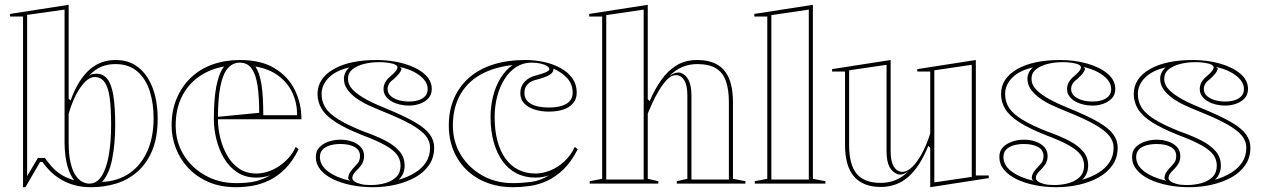

<svg xmlns="http://www.w3.org/2000/svg" viewBox="-20 -765 5262 800"><path d="M76 15V-696H22V-707L266 -745V-354L274 -346Q291 -393 311.5 -425Q332 -457 355 -476.5Q378 -496 404.5 -505.5Q431 -515 461 -515Q508 -515 541 -495Q574 -475 595.5 -440.5Q617 -406 627 -362.5Q637 -319 637 -272Q637 -193 614.5 -138.5Q592 -84 552.5 -49.5Q513 -15 463.5 0Q414 15 360 15Q319 15 287 5.5Q255 -4 231 -19Q207 -34 188.5 -52.5Q170 -71 157 -90H147L86 15ZM289 -14Q272 -35 261 -73Q250 -111 249 -169V-725L93 -703V-31L138 -107H167Q179 -90 195 -71.5Q211 -53 234 -38Q257 -23 289 -14ZM352 0Q384 0 404 -32Q424 -64 433.5 -119.5Q443 -175 443 -244Q443 -314 437 -358Q431 -402 415.5 -423Q400 -444 374 -444Q354 -444 333.5 -423Q313 -402 295.5 -367.5Q278 -333 266 -290V-172Q266 -121 274 -87Q282 -53 295 -34Q308 -15 323 -7.5Q338 0 352 0ZM405 -7Q472 -10 520 -43.5Q568 -77 594 -135.5Q620 -194 620 -272Q620 -334 604 -385Q588 -436 552.5 -467Q517 -498 461 -498Q431 -498 404.5 -488Q378 -478 350 -449Q358 -455 366.5 -456.5Q375 -458 381 -458Q409 -458 426.5 -437Q444 -416 452 -368.5Q460 -321 460 -244Q460 -167 447.5 -103Q435 -39 405 -7Z M980 -515Q1068 -515 1124.5 -480.5Q1181 -446 1208.5 -390Q1236 -334 1236 -268H885V-278L1060 -295Q1060 -362 1053 -408.5Q1046 -455 1028.5 -479.5Q1011 -504 979 -504Q950 -504 929.5 -481Q909 -458 898.5 -406.5Q888 -355 888 -270Q888 -230 898 -189.5Q908 -149 927.5 -115.5Q947 -82 977 -62Q1007 -42 1048 -42Q1071 -42 1095 -49.5Q1119 -57 1141 -71.5Q1163 -86 1181.5 -106Q1200 -126 1212 -153L1224 -143Q1199 -92 1167 -60.5Q1135 -29 1099.5 -12.5Q1064 4 1029.5 9.5Q995 15 964 15Q898 15 848 -7Q798 -29 764 -65.5Q730 -102 712.5 -148Q695 -194 695 -242Q695 -305 716.5 -355.5Q738 -406 776 -442Q814 -478 866 -496.5Q918 -515 980 -515ZM712 -242Q712 -174 745 -120Q778 -66 835.5 -34Q893 -2 964 -2Q1012 -2 1044 -9.5Q1076 -17 1106 -35Q1093 -30 1078.5 -27.5Q1064 -25 1048 -25Q1002 -25 968.5 -47Q935 -69 913.5 -105.5Q892 -142 881.5 -185Q871 -228 871 -270Q871 -352 881.5 -406Q892 -460 914 -488Q853 -477 807.5 -444.5Q762 -412 737 -361Q712 -310 712 -242ZM1077 -285H1218Q1218 -336 1198.5 -378Q1179 -420 1140.5 -449Q1102 -478 1044 -488Q1061 -463 1069 -416Q1077 -369 1077 -285Z M1533 15Q1487 15 1444.5 6.5Q1402 -2 1368.5 -18Q1335 -34 1315.5 -57.5Q1296 -81 1296 -111Q1296 -136 1311 -151.5Q1326 -167 1349.5 -175Q1373 -183 1398 -183Q1425 -183 1447.5 -175Q1470 -167 1483.5 -152Q1497 -137 1497 -115Q1497 -100 1491.5 -88Q1486 -76 1473 -62Q1459 -49 1453.5 -40.5Q1448 -32 1448 -22Q1448 -16 1456.5 -9.5Q1465 -3 1482 1.5Q1499 6 1524 6Q1558 6 1586.5 -2.5Q1615 -11 1632 -28.5Q1649 -46 1649 -75Q1649 -100 1634.5 -120Q1620 -140 1585.5 -159.5Q1551 -179 1492 -201Q1421 -229 1379.5 -255.5Q1338 -282 1320.5 -311Q1303 -340 1303 -373Q1303 -438 1369.5 -476.5Q1436 -515 1549 -515Q1610 -515 1662.5 -500Q1715 -485 1747 -458Q1779 -431 1779 -394Q1779 -371 1765.5 -356Q1752 -341 1730 -333Q1708 -325 1684 -325Q1664 -325 1645.5 -329.5Q1627 -334 1612 -342.5Q1597 -351 1587.5 -364Q1578 -377 1578 -394Q1578 -424 1608 -448Q1624 -462 1630 -470Q1636 -478 1636 -485Q1636 -489 1631 -493Q1626 -497 1616.5 -499.5Q1607 -502 1593 -504Q1579 -506 1560 -506Q1526 -506 1496.5 -498.5Q1467 -491 1448.5 -476Q1430 -461 1430 -437Q1430 -411 1451 -390Q1472 -369 1507.5 -350Q1543 -331 1588 -313Q1664 -282 1708 -256.5Q1752 -231 1770.5 -205.5Q1789 -180 1789 -150Q1789 -108 1767.5 -77Q1746 -46 1710 -26Q1674 -6 1628.5 4.5Q1583 15 1533 15ZM1438 -12Q1434 -16 1432.5 -18Q1431 -20 1431 -22Q1431 -35 1438.5 -47Q1446 -59 1460 -73Q1472 -85 1476 -94Q1480 -103 1480 -115Q1480 -140 1457.5 -152.5Q1435 -165 1398 -165Q1375 -165 1355.5 -159.5Q1336 -154 1324.5 -142Q1313 -130 1313 -111Q1313 -75 1348.5 -49.5Q1384 -24 1438 -12ZM1641 -16Q1679 -27 1708.5 -45Q1738 -63 1755 -89Q1772 -115 1772 -150Q1772 -176 1754.5 -198.5Q1737 -221 1695.5 -245Q1654 -269 1582 -298Q1547 -312 1516.5 -326Q1486 -340 1463 -357Q1440 -374 1426.5 -393.5Q1413 -413 1413 -437Q1413 -450 1419 -462.5Q1425 -475 1436 -484Q1381 -472 1350.5 -442Q1320 -412 1320 -373Q1320 -341 1336.5 -315.5Q1353 -290 1392.5 -266Q1432 -242 1498 -216Q1544 -200 1582 -181Q1620 -162 1643 -136.5Q1666 -111 1666 -75Q1666 -57 1659.5 -42Q1653 -27 1641 -16ZM1684 -342Q1706 -342 1723.5 -347.5Q1741 -353 1751.5 -364.5Q1762 -376 1762 -394Q1762 -415 1747.5 -432.5Q1733 -450 1707.5 -464Q1682 -478 1646 -486Q1650 -483 1651.5 -481Q1653 -479 1653 -477Q1650 -467 1642 -457.5Q1634 -448 1620 -435Q1606 -425 1600.5 -415Q1595 -405 1595 -394Q1595 -377 1607.5 -365.5Q1620 -354 1640 -348Q1660 -342 1684 -342Z M2117 15Q2039 15 1978.5 -17.5Q1918 -50 1884 -108.5Q1850 -167 1850 -242Q1850 -305 1872 -355.5Q1894 -406 1935.5 -442Q1977 -478 2036 -496.5Q2095 -515 2169 -515Q2209 -515 2247.5 -506.5Q2286 -498 2316.5 -481Q2347 -464 2365 -438.5Q2383 -413 2383 -379Q2383 -353 2368 -335Q2353 -317 2327 -308.5Q2301 -300 2267 -300Q2216 -300 2182 -320Q2148 -340 2148 -378Q2148 -405 2166 -424.5Q2184 -444 2215 -451Q2269 -465 2269 -477Q2269 -484 2259.5 -490Q2250 -496 2233 -500Q2216 -504 2194 -504Q2159 -504 2130.5 -485.5Q2102 -467 2082 -435Q2062 -403 2051.5 -362.5Q2041 -322 2041 -277Q2041 -222 2052.5 -178.5Q2064 -135 2086 -104.5Q2108 -74 2139.5 -58Q2171 -42 2211 -42Q2242 -42 2273.5 -55Q2305 -68 2332 -93Q2359 -118 2375 -153L2387 -143Q2360 -90 2327 -58.5Q2294 -27 2258.5 -11Q2223 5 2187 10Q2151 15 2117 15ZM2286 -479V-474Q2284 -461 2268 -452Q2252 -443 2219 -434Q2165 -422 2165 -378Q2165 -348 2192 -332.5Q2219 -317 2267 -317Q2314 -317 2340 -332.5Q2366 -348 2366 -379Q2366 -397 2360.5 -411.5Q2355 -426 2344 -438.5Q2333 -451 2318.5 -461Q2304 -471 2286 -479ZM1867 -242Q1867 -174 1900 -120Q1933 -66 1989.5 -34Q2046 -2 2117 -2Q2154 -2 2192.5 -7Q2231 -12 2267 -34Q2255 -30 2240.5 -27.5Q2226 -25 2211 -25Q2167 -25 2132.5 -42.5Q2098 -60 2074 -93.5Q2050 -127 2037 -173.5Q2024 -220 2024 -277Q2024 -322 2034.5 -364Q2045 -406 2066 -440Q2087 -474 2116 -494Q2036 -485 1980.5 -453Q1925 -421 1896 -367.5Q1867 -314 1867 -242Z M3086 -10V0H2800V-10L2844 -20V-367Q2844 -409 2831 -430.5Q2818 -452 2796 -452Q2777 -452 2759 -433Q2741 -414 2725 -387Q2709 -360 2697 -333.5Q2685 -307 2679 -292V-20L2723 -10V0H2437V-10L2489 -20V-696H2435V-707L2679 -745V-352L2687 -344Q2708 -393 2735.5 -432Q2763 -471 2799.5 -493Q2836 -515 2885 -515Q2928 -515 2957.5 -501.5Q2987 -488 3003.5 -464Q3020 -440 3027 -408.5Q3034 -377 3034 -340V-20ZM2506 -17H2662V-725L2506 -702ZM2861 -17H3017V-340Q3017 -392 3004.5 -427.5Q2992 -463 2963 -480.5Q2934 -498 2885 -498Q2851 -498 2822 -485.5Q2793 -473 2769 -448Q2781 -457 2793 -460.5Q2805 -464 2815 -462Q2837 -455 2849 -431.5Q2861 -408 2861 -367Z M3367 -20 3419 -10V0H3125V-10L3177 -20V-696H3123V-707L3367 -745ZM3194 -17H3350V-725L3194 -702Z M3650 14Q3576 14 3538.5 -29.5Q3501 -73 3501 -161V-467H3447V-477L3691 -515V-133Q3691 -92 3704.5 -70.5Q3718 -49 3740 -49Q3760 -49 3781.5 -70Q3803 -91 3822.5 -127.5Q3842 -164 3856 -209V-467H3802V-477L4046 -515V-34H4100V-23L3856 15V-149L3848 -157Q3812 -69 3764 -27.5Q3716 14 3650 14ZM4029 -495 3873 -472V-5L4029 -28ZM3674 -495 3518 -472V-161Q3518 -79 3549.5 -41Q3581 -3 3650 -3Q3685 -3 3713.5 -15.5Q3742 -28 3767 -53Q3756 -44 3744.5 -40Q3733 -36 3720 -39Q3697 -48 3685.5 -71Q3674 -94 3674 -134Z M4381 15Q4335 15 4292.5 6.5Q4250 -2 4216.5 -18Q4183 -34 4163.5 -57.5Q4144 -81 4144 -111Q4144 -136 4159 -151.5Q4174 -167 4197.5 -175Q4221 -183 4246 -183Q4273 -183 4295.5 -175Q4318 -167 4331.5 -152Q4345 -137 4345 -115Q4345 -100 4339.5 -88Q4334 -76 4321 -62Q4307 -49 4301.5 -40.5Q4296 -32 4296 -22Q4296 -16 4304.5 -9.5Q4313 -3 4330 1.5Q4347 6 4372 6Q4406 6 4434.5 -2.5Q4463 -11 4480 -28.5Q4497 -46 4497 -75Q4497 -100 4482.5 -120Q4468 -140 4433.5 -159.5Q4399 -179 4340 -201Q4269 -229 4227.5 -255.5Q4186 -282 4168.5 -311Q4151 -340 4151 -373Q4151 -438 4217.5 -476.5Q4284 -515 4397 -515Q4458 -515 4510.5 -500Q4563 -485 4595 -458Q4627 -431 4627 -394Q4627 -371 4613.5 -356Q4600 -341 4578 -333Q4556 -325 4532 -325Q4512 -325 4493.5 -329.5Q4475 -334 4460 -342.5Q4445 -351 4435.5 -364Q4426 -377 4426 -394Q4426 -424 4456 -448Q4472 -462 4478 -470Q4484 -478 4484 -485Q4484 -489 4479 -493Q4474 -497 4464.5 -499.5Q4455 -502 4441 -504Q4427 -506 4408 -506Q4374 -506 4344.5 -498.5Q4315 -491 4296.5 -476Q4278 -461 4278 -437Q4278 -411 4299 -390Q4320 -369 4355.5 -350Q4391 -331 4436 -313Q4512 -282 4556 -256.5Q4600 -231 4618.5 -205.5Q4637 -180 4637 -150Q4637 -108 4615.5 -77Q4594 -46 4558 -26Q4522 -6 4476.5 4.5Q4431 15 4381 15ZM4286 -12Q4282 -16 4280.5 -18Q4279 -20 4279 -22Q4279 -35 4286.5 -47Q4294 -59 4308 -73Q4320 -85 4324 -94Q4328 -103 4328 -115Q4328 -140 4305.5 -152.5Q4283 -165 4246 -165Q4223 -165 4203.5 -159.5Q4184 -154 4172.5 -142Q4161 -130 4161 -111Q4161 -75 4196.5 -49.5Q4232 -24 4286 -12ZM4489 -16Q4527 -27 4556.5 -45Q4586 -63 4603 -89Q4620 -115 4620 -150Q4620 -176 4602.5 -198.5Q4585 -221 4543.5 -245Q4502 -269 4430 -298Q4395 -312 4364.5 -326Q4334 -340 4311 -357Q4288 -374 4274.5 -393.5Q4261 -413 4261 -437Q4261 -450 4267 -462.5Q4273 -475 4284 -484Q4229 -472 4198.5 -442Q4168 -412 4168 -373Q4168 -341 4184.5 -315.5Q4201 -290 4240.5 -266Q4280 -242 4346 -216Q4392 -200 4430 -181Q4468 -162 4491 -136.5Q4514 -111 4514 -75Q4514 -57 4507.5 -42Q4501 -27 4489 -16ZM4532 -342Q4554 -342 4571.5 -347.5Q4589 -353 4599.5 -364.5Q4610 -376 4610 -394Q4610 -415 4595.5 -432.5Q4581 -450 4555.5 -464Q4530 -478 4494 -486Q4498 -483 4499.5 -481Q4501 -479 4501 -477Q4498 -467 4490 -457.5Q4482 -448 4468 -435Q4454 -425 4448.5 -415Q4443 -405 4443 -394Q4443 -377 4455.5 -365.5Q4468 -354 4488 -348Q4508 -342 4532 -342Z M4934 15Q4888 15 4845.5 6.5Q4803 -2 4769.5 -18Q4736 -34 4716.5 -57.5Q4697 -81 4697 -111Q4697 -136 4712 -151.5Q4727 -167 4750.5 -175Q4774 -183 4799 -183Q4826 -183 4848.5 -175Q4871 -167 4884.5 -152Q4898 -137 4898 -115Q4898 -100 4892.5 -88Q4887 -76 4874 -62Q4860 -49 4854.5 -40.5Q4849 -32 4849 -22Q4849 -16 4857.5 -9.5Q4866 -3 4883 1.5Q4900 6 4925 6Q4959 6 4987.5 -2.5Q5016 -11 5033 -28.5Q5050 -46 5050 -75Q5050 -100 5035.5 -120Q5021 -140 4986.5 -159.5Q4952 -179 4893 -201Q4822 -229 4780.5 -255.5Q4739 -282 4721.5 -311Q4704 -340 4704 -373Q4704 -438 4770.5 -476.5Q4837 -515 4950 -515Q5011 -515 5063.5 -500Q5116 -485 5148 -458Q5180 -431 5180 -394Q5180 -371 5166.5 -356Q5153 -341 5131 -333Q5109 -325 5085 -325Q5065 -325 5046.5 -329.5Q5028 -334 5013 -342.5Q4998 -351 4988.5 -364Q4979 -377 4979 -394Q4979 -424 5009 -448Q5025 -462 5031 -470Q5037 -478 5037 -485Q5037 -489 5032 -493Q5027 -497 5017.5 -499.5Q5008 -502 4994 -504Q4980 -506 4961 -506Q4927 -506 4897.5 -498.5Q4868 -491 4849.5 -476Q4831 -461 4831 -437Q4831 -411 4852 -390Q4873 -369 4908.5 -350Q4944 -331 4989 -313Q5065 -282 5109 -256.5Q5153 -231 5171.5 -205.5Q5190 -180 5190 -150Q5190 -108 5168.5 -77Q5147 -46 5111 -26Q5075 -6 5029.5 4.5Q4984 15 4934 15ZM4839 -12Q4835 -16 4833.5 -18Q4832 -20 4832 -22Q4832 -35 4839.5 -47Q4847 -59 4861 -73Q4873 -85 4877 -94Q4881 -103 4881 -115Q4881 -140 4858.5 -152.5Q4836 -165 4799 -165Q4776 -165 4756.5 -159.5Q4737 -154 4725.5 -142Q4714 -130 4714 -111Q4714 -75 4749.5 -49.5Q4785 -24 4839 -12ZM5042 -16Q5080 -27 5109.5 -45Q5139 -63 5156 -89Q5173 -115 5173 -150Q5173 -176 5155.5 -198.5Q5138 -221 5096.5 -245Q5055 -269 4983 -298Q4948 -312 4917.5 -326Q4887 -340 4864 -357Q4841 -374 4827.5 -393.5Q4814 -413 4814 -437Q4814 -450 4820 -462.5Q4826 -475 4837 -484Q4782 -472 4751.5 -442Q4721 -412 4721 -373Q4721 -341 4737.5 -315.5Q4754 -290 4793.5 -266Q4833 -242 4899 -216Q4945 -200 4983 -181Q5021 -162 5044 -136.5Q5067 -111 5067 -75Q5067 -57 5060.5 -42Q5054 -27 5042 -16ZM5085 -342Q5107 -342 5124.5 -347.5Q5142 -353 5152.5 -364.5Q5163 -376 5163 -394Q5163 -415 5148.5 -432.5Q5134 -450 5108.5 -464Q5083 -478 5047 -486Q5051 -483 5052.5 -481Q5054 -479 5054 -477Q5051 -467 5043 -457.5Q5035 -448 5021 -435Q5007 -425 5001.5 -415Q4996 -405 4996 -394Q4996 -377 5008.5 -365.5Q5021 -354 5041 -348Q5061 -342 5085 -342Z"/></svg>

Font: Kalnia Glaze Thin SemiBold
Style: Regular
Weight: 600
Version: Version 1.110